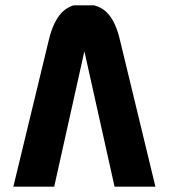

<svg xmlns="http://www.w3.org/2000/svg" viewBox="-20 -699 632 719"><path d="M256 -679H333Q335 -678 339 -677Q343 -676 345 -675Q369 -666 386 -646Q414 -614 429 -550L562 0H409L296 -507L183 0H30L163 -550Q174 -596 192 -626Q212 -661 245 -675Q247 -676 252 -678Q255 -678 256 -679Z"/></svg>

Font: Almarai ExtraBold
Style: Regular
Weight: 800
Designer: Boutros International 2019
Foundry: Created by Boutros International 2019
Version: Version 1.10